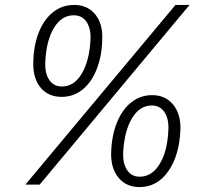

<svg xmlns="http://www.w3.org/2000/svg" viewBox="-20 -749 826 779"><path d="M692 -729H749L141 0H83ZM115 -488Q115 -559 136 -614Q157 -669 194.5 -699Q232 -729 281 -729Q333 -729 364 -693.5Q395 -658 395 -600Q395 -528 374 -472.5Q353 -417 316 -386.5Q279 -356 230 -356Q177 -356 146 -392Q115 -428 115 -488ZM347 -585Q350 -631 332 -659Q314 -687 279 -687Q230 -687 199 -636Q168 -585 164 -500Q161 -454 179 -426Q197 -398 231 -398Q280 -398 311 -449Q342 -500 347 -585ZM431 -130Q433 -199 454.5 -252Q476 -305 513 -334Q550 -363 597 -363Q651 -363 682.5 -324.5Q714 -286 712 -224Q708 -119 663 -54.5Q618 10 546 10Q492 10 460.5 -28.5Q429 -67 431 -130ZM663 -219Q666 -265 648 -293Q630 -321 596 -321Q547 -321 516 -270Q485 -219 480 -134Q477 -88 495 -60Q513 -32 547 -32Q596 -32 627.5 -83Q659 -134 663 -219Z"/></svg>

Font: Mona Sans Light
Style: Italic
Weight: 300
Italic angle: -11.7°
Designer: Deni Anggara
Foundry: GitHub
Version: Version 2.000